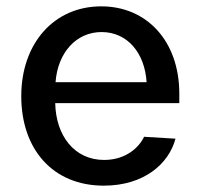

<svg xmlns="http://www.w3.org/2000/svg" viewBox="-20 -574 630 605"><path d="M307 11C434 11 512 -58 533 -137L434 -143C419 -111 378 -70 308 -70C214 -70 156 -147 154 -249H545V-279C545 -444 443 -554 299 -554C149 -554 47 -436 47 -271C47 -103 147 11 307 11ZM155 -315C162 -408 220 -473 300 -473C381 -473 436 -408 442 -315Z"/></svg>

Font: Wafeq Medium
Style: Regular
Weight: 500
Designer: Rasmus Andersson & Azza Alameddine
Foundry: Google & TypeTogether
Version: Version 3.000;January 28, 2025;FontCreator 15.0.0.3014 64-bi